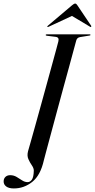

<svg xmlns="http://www.w3.org/2000/svg" viewBox="-87 -893 533 1079"><path d="M341.5 -665.5Q339.5 -658.5 329.2 -620.2Q319 -582 303 -523.5Q287 -465 268.2 -396.5Q249.5 -328 231 -259.2Q212.5 -190.5 196.8 -132.2Q181 -74 171 -36.2Q161 1.5 159.5 7.5Q140.5 92.5 94.2 129.2Q48 166 -9 166Q-37.5 166 -52.2 154.8Q-67 143.5 -66.5 126Q-66.5 111 -56.5 101.2Q-46.5 91.5 -29.5 91.5Q-10 91.5 6.2 101.2Q22.5 111 37.5 120.8Q52.5 130.5 68 130.5Q82 130.5 92 116.8Q102 103 103 66Q103 52 92 36.2Q81 20.5 72.5 1.2Q64 -18 70.5 -43Q74.5 -57 85.5 -95.5Q96.5 -134 111.5 -188Q126.5 -242 143.5 -303.5Q160.5 -365 177 -425.2Q193.5 -485.5 207.5 -536.5Q221.5 -587.5 230.5 -620.8Q239.5 -654 241 -660.5Q247 -683.5 225.5 -686L177 -692Q169.5 -693 170 -696.5Q170 -700 176 -700H417.5Q421.5 -700 421.5 -697Q421.5 -693.5 415 -693L362.5 -684.5Q346 -681.5 341.5 -665.5ZM424.5 -741.5Q422.5 -740 418.5 -743L317.5 -803.5L187 -743Q181 -740 179.5 -741.5Q177.5 -744 182 -748.5L317.5 -863Q329 -873 335.5 -873Q342 -873 348 -863L425 -748.5Q427.5 -744 424.5 -741.5Z"/></svg>

Font: Fraunces 144pt S000
Style: Italic
Weight: 400
Italic angle: -16°
Version: Version 1.000; ttfautohint (v1.8.3)